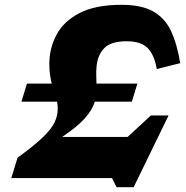

<svg xmlns="http://www.w3.org/2000/svg" viewBox="-20 -740 771 798"><path d="M551 -392.5 528 -317.5H374Q373.5 -315 372.5 -312.5Q362 -281 331.2 -246.8Q300.5 -212.5 238.5 -171H510.5L607 -260H680.5L535.5 38H464.5L445.5 0H27L53 -84.5Q120 -133.5 156 -167.5Q192 -201.5 206 -229.8Q220 -258 220 -289Q220 -302.5 217 -317.5H69L92 -392.5H195Q191 -409 188 -429Q185 -449 185 -473.5Q185 -540 215.2 -596.2Q245.5 -652.5 311.5 -686.2Q377.5 -720 484.5 -720Q567.5 -720 616.2 -692.8Q665 -665.5 690.5 -611.5Q716 -557.5 729 -477.5L631.5 -453Q622 -511 594.2 -539.8Q566.5 -568.5 506.5 -568.5Q441 -568.5 413.5 -540Q386 -511.5 381.5 -465.5Q379.5 -445 380 -427.2Q380.5 -409.5 381 -392.5Z"/></svg>

Font: Newsreader 6pt
Style: Bold Italic
Weight: 700
Italic angle: -17°
Designer: Hugues Gentile
Foundry: Production Type
Version: Version 1.003; ttfautohint (v1.8.3)